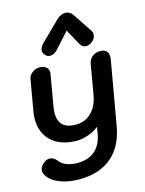

<svg xmlns="http://www.w3.org/2000/svg" viewBox="-155 -878 918 1215"><g transform="rotate(-15 304.5 -270.5)"><path d="M2 165Q-6 151 -6 138Q-6 109 26 86Q42 74 60 74Q87 74 108 101Q124 123 154.5 135Q185 147 226 147Q297 147 340.5 109.5Q384 72 396 0L403 -42Q375 -19 334.5 -4.5Q294 10 260 10Q155 10 95 -44Q35 -98 35 -191Q35 -212 40 -242L75 -444Q80 -468 101.5 -484Q123 -500 151 -500Q175 -500 191 -486.5Q207 -473 207 -453Q207 -447 206 -444L171 -242Q166 -214 166 -195Q166 -90 278 -90Q339 -90 380 -130Q421 -170 434 -242L467 -433Q472 -465 493 -482.5Q514 -500 545 -500Q599 -500 599 -450Q599 -439 598 -433L525 -17Q503 114 422.5 182Q342 250 211 250Q136 250 81 227.5Q26 205 2 165ZM190 -597Q190 -619 212 -641L340 -767Q351 -778 366 -784.5Q381 -791 395 -791Q409 -791 421 -784.5Q433 -778 441 -767L525 -641Q534 -628 534 -613Q534 -585 505 -565Q487 -553 470 -553Q445 -553 430 -580L375 -680L285 -580Q259 -553 235 -553Q218 -553 205 -565Q190 -579 190 -597Z"/></g></svg>

Font: Kodchasan
Style: Bold Italic
Weight: 700
Italic angle: -10°
Version: Version 1.000; ttfautohint (v1.6)